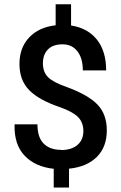

<svg xmlns="http://www.w3.org/2000/svg" viewBox="-20 -752 552 876"><path d="M254.4 -262.7Q157.7 -295.4 113.3 -340.6Q68.8 -385.7 68.8 -460Q68.8 -534.2 113 -581.1Q157.2 -627.9 233.9 -636.7V-732.4H304.2V-635.7Q380.4 -624 422.4 -571Q464.4 -518.1 464.4 -430.7H357.9Q357.9 -485.8 333.3 -517.8Q308.6 -549.8 265.1 -549.8Q221.7 -549.8 198.7 -526.4Q175.8 -502.9 175.8 -463.1Q175.8 -423.3 199.2 -399.9Q222.7 -376.5 284.2 -355Q380.9 -319.8 424.1 -275.6Q467.3 -231.4 467.3 -156.5Q467.3 -81.5 421.9 -36.1Q376.5 9.3 294.9 17.6V103.5H225.1V18.1Q141.6 9.3 93 -41Q44.4 -91.3 46.4 -182.1L46.9 -184.6H150.9Q150.9 -124.5 179.7 -96.4Q208.5 -68.4 257.3 -68.4L257.8 -67.4Q306.6 -67.4 333.5 -90.8Q360.4 -114.3 360.4 -153.8Q360.4 -193.4 336.2 -217.8Q312 -242.2 254.4 -262.7Z"/></svg>

Font: Yantramanav Medium
Style: Regular
Weight: 500
Version: Version 1.001;PS 1.0;hotconv 1.0.72;makeotf.lib2.5.5900; ttf